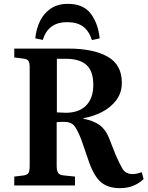

<svg xmlns="http://www.w3.org/2000/svg" viewBox="-20 -962 770 996"><path d="M603 14Q541 14 505 -16Q469 -46 443 -118L402 -237Q383 -286 366.5 -308Q350 -330 311 -330Q289 -330 274 -328V-102Q274 -78 281 -66Q288 -54 311 -52L369 -46V0H54V-46L103 -52Q122 -55 128 -65Q134 -75 134 -104V-612Q134 -636 127.5 -646Q121 -656 101 -658L54 -664V-710H334Q463 -710 537.5 -668.5Q612 -627 612 -533Q612 -480 582.5 -441.5Q553 -403 507 -380Q461 -357 413 -349V-346Q466 -336 497.5 -312.5Q529 -289 546 -245L579 -161Q599 -114 615.5 -86.5Q632 -59 668 -59Q690 -59 715 -69L725 -33Q702 -11 671.5 1.5Q641 14 603 14ZM321 -377Q390 -377 427 -415Q464 -453 464 -522Q464 -593 428.5 -625Q393 -657 322 -657H275V-379Q304 -377 321 -377ZM332 -942Q412 -942 450.5 -891.5Q489 -841 497 -763L457 -754Q441 -803 410 -825Q379 -847 329 -847Q277 -847 246 -823Q215 -799 202 -755L163 -763Q168 -813 188 -853.5Q208 -894 244 -918Q280 -942 332 -942Z"/></svg>

Font: Literata 36pt SemiBold
Style: Regular
Weight: 600
Designer: Latin by Veronika Burian and Jose Scaglione. Greek by Irene Vlachou. Cyrillic by Vera Evstafieva.
Foundry: TypeTogether
Version: Version 3.002